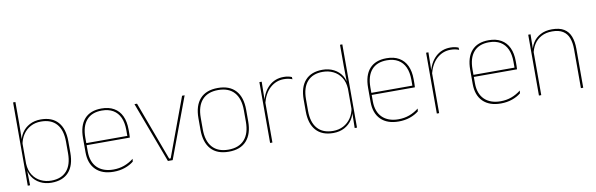

<svg xmlns="http://www.w3.org/2000/svg" viewBox="-47 -1080 4682 1509"><g transform="rotate(-10 2294.0 -326.0)"><path d="M270 9.5Q220 9.5 180.2 -11Q140.5 -31.5 117 -68.5Q93.5 -105.5 93 -155.5H87L98 -172Q101 -117.5 125.2 -80.8Q149.5 -44 187.8 -25.5Q226 -7 271 -7Q351 -7 394 -55.5Q437 -104 437 -196V-288.5Q437 -381 394.2 -429.8Q351.5 -478.5 269.5 -478.5Q223.5 -478.5 187 -459Q150.5 -439.5 127 -404.5Q103.5 -369.5 96 -323L87 -341.5H92.5Q97.5 -384 120.2 -418.8Q143 -453.5 181.5 -474.2Q220 -495 271.5 -495Q361 -495 408.2 -441.8Q455.5 -388.5 455.5 -288.5V-196Q455.5 -96 407.8 -43.2Q360 9.5 270 9.5ZM81 0V-664.5H99.5V-494.5L97.5 -356L98 -346.5V-138L97 -130.5L99.5 0Z M766 9.5Q674.5 9.5 624 -40.2Q573.5 -90 573.5 -180.5V-292.5Q573.5 -392.5 620.2 -444.8Q667 -497 756 -497Q814.5 -497 855.2 -473.5Q896 -450 917 -405.2Q938 -360.5 938 -296.5V-279.5Q938 -268.5 937.8 -257.5Q937.5 -246.5 936.5 -233H919.5Q919.5 -250.5 919.5 -266.5Q919.5 -282.5 919.5 -296Q919.5 -355.5 900.8 -396.5Q882 -437.5 845.5 -459Q809 -480.5 756 -480.5Q676 -480.5 634 -432.5Q592 -384.5 592 -292.5V-243.5V-239.5V-181Q592 -140 603.8 -108Q615.5 -76 638 -53.8Q660.5 -31.5 693 -19.8Q725.5 -8 766.5 -8Q814 -8 854 -22.8Q894 -37.5 929 -65L926.5 -43Q897 -19 856 -4.8Q815 9.5 766 9.5ZM582 -233V-249.5H930V-233Z M1224.5 -16.5 1398 -485.5H1418.5L1237.5 0H1199.5L1018 -485.5H1038.5L1212.5 -16.5Z M1684.5 11.5Q1591 11.5 1542.5 -42.5Q1494 -96.5 1494 -197.5V-289Q1494 -390 1542.8 -443.5Q1591.5 -497 1684.5 -497Q1777.5 -497 1826.2 -443.5Q1875 -390 1875 -289V-197.5Q1875 -96.5 1826.2 -42.5Q1777.5 11.5 1684.5 11.5ZM1684.5 -5Q1768 -5 1812.2 -54.5Q1856.5 -104 1856.5 -197.5V-289Q1856.5 -382 1812.5 -431.2Q1768.5 -480.5 1684.5 -480.5Q1600.5 -480.5 1556.5 -431.2Q1512.5 -382 1512.5 -289V-197.5Q1512.5 -104 1556.5 -54.5Q1600.5 -5 1684.5 -5Z M2030.5 -308.5 2021 -320.5 2026.5 -325Q2043 -402 2091 -447.2Q2139 -492.5 2209 -492.5Q2230 -492.5 2246.2 -489Q2262.5 -485.5 2273.5 -480.5L2275 -462.5Q2262 -468 2245 -471.5Q2228 -475 2207.5 -475Q2146 -475 2098.8 -433.2Q2051.5 -391.5 2030.5 -308.5ZM2015 0V-485.5H2033.5L2031 -335L2033.5 -332.5V0Z M2518 9.5Q2429 9.5 2381.5 -43.8Q2334 -97 2334 -197V-289.5Q2334 -389.5 2381.8 -442.2Q2429.5 -495 2519.5 -495Q2569.5 -495 2609.5 -474.5Q2649.5 -454 2672.8 -417Q2696 -380 2696.5 -330H2702.5L2691.5 -313.5Q2688.5 -368.5 2664.2 -405Q2640 -441.5 2602 -460Q2564 -478.5 2518.5 -478.5Q2438.5 -478.5 2395.5 -430.2Q2352.5 -382 2352.5 -289.5V-197Q2352.5 -104.5 2395.5 -55.8Q2438.5 -7 2520 -7Q2566.5 -7 2603 -26.5Q2639.5 -46 2663 -81Q2686.5 -116 2693.5 -162.5L2702.5 -144H2697Q2692.5 -101.5 2669.5 -66.8Q2646.5 -32 2608 -11.2Q2569.5 9.5 2518 9.5ZM2690 0 2692.5 -130.5 2691.5 -138V-346.5L2692 -356L2690 -494.5V-664.5H2708.5V0Z M3041 9.5Q2949.5 9.5 2899 -40.2Q2848.5 -90 2848.5 -180.5V-292.5Q2848.5 -392.5 2895.2 -444.8Q2942 -497 3031 -497Q3089.5 -497 3130.2 -473.5Q3171 -450 3192 -405.2Q3213 -360.5 3213 -296.5V-279.5Q3213 -268.5 3212.8 -257.5Q3212.5 -246.5 3211.5 -233H3194.5Q3194.5 -250.5 3194.5 -266.5Q3194.5 -282.5 3194.5 -296Q3194.5 -355.5 3175.8 -396.5Q3157 -437.5 3120.5 -459Q3084 -480.5 3031 -480.5Q2951 -480.5 2909 -432.5Q2867 -384.5 2867 -292.5V-243.5V-239.5V-181Q2867 -140 2878.8 -108Q2890.5 -76 2913 -53.8Q2935.5 -31.5 2968 -19.8Q3000.5 -8 3041.5 -8Q3089 -8 3129 -22.8Q3169 -37.5 3204 -65L3201.5 -43Q3172 -19 3131 -4.8Q3090 9.5 3041 9.5ZM2857 -233V-249.5H3205V-233Z M3361 -308.5 3351.5 -320.5 3357 -325Q3373.5 -402 3421.5 -447.2Q3469.5 -492.5 3539.5 -492.5Q3560.5 -492.5 3576.8 -489Q3593 -485.5 3604 -480.5L3605.5 -462.5Q3592.5 -468 3575.5 -471.5Q3558.5 -475 3538 -475Q3476.5 -475 3429.2 -433.2Q3382 -391.5 3361 -308.5ZM3345.5 0V-485.5H3364L3361.5 -335L3364 -332.5V0Z M3856 9.5Q3764.5 9.5 3714 -40.2Q3663.5 -90 3663.5 -180.5V-292.5Q3663.5 -392.5 3710.2 -444.8Q3757 -497 3846 -497Q3904.5 -497 3945.2 -473.5Q3986 -450 4007 -405.2Q4028 -360.5 4028 -296.5V-279.5Q4028 -268.5 4027.8 -257.5Q4027.5 -246.5 4026.5 -233H4009.5Q4009.5 -250.5 4009.5 -266.5Q4009.5 -282.5 4009.5 -296Q4009.5 -355.5 3990.8 -396.5Q3972 -437.5 3935.5 -459Q3899 -480.5 3846 -480.5Q3766 -480.5 3724 -432.5Q3682 -384.5 3682 -292.5V-243.5V-239.5V-181Q3682 -140 3693.8 -108Q3705.5 -76 3728 -53.8Q3750.5 -31.5 3783 -19.8Q3815.5 -8 3856.5 -8Q3904 -8 3944 -22.8Q3984 -37.5 4019 -65L4016.5 -43Q3987 -19 3946 -4.8Q3905 9.5 3856 9.5ZM3672 -233V-249.5H4020V-233Z M4495.5 0V-310Q4495.5 -363 4481.2 -400.5Q4467 -438 4435 -458.2Q4403 -478.5 4349.5 -478.5Q4300 -478.5 4263.2 -458.8Q4226.5 -439 4204.5 -404.2Q4182.5 -369.5 4175.5 -325L4166.5 -344H4172Q4176.5 -385 4198.2 -419.2Q4220 -453.5 4258.5 -474.2Q4297 -495 4350.5 -495Q4411 -495 4446.8 -472.8Q4482.5 -450.5 4498.2 -409.2Q4514 -368 4514 -311V0ZM4160.5 0V-485.5H4179L4177 -358.5H4179V0Z"/></g></svg>

Font: Anek Gujarati Thin
Style: Regular
Weight: 250
Version: Version 1.003